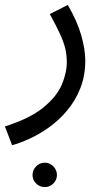

<svg xmlns="http://www.w3.org/2000/svg" viewBox="-45 -359 432 779"><path d="M4 230 -25 154Q76 122 130.5 77.5Q185 33 205.5 -15Q226 -63 226 -107Q226 -135 220 -161Q214 -187 199 -220Q184 -253 157 -302L230 -339Q268 -274 284.5 -216Q301 -158 301 -114Q301 -51 280.5 0Q260 51 226.5 90.5Q193 130 153.5 158Q114 186 74.5 204Q35 222 4 230ZM137 400Q116 400 101.5 385.5Q87 371 87 351Q87 331 101.5 316Q116 301 137 301Q157 301 171.5 316Q186 331 186 351Q186 371 171.5 385.5Q157 400 137 400Z"/></svg>

Font: Go Noto Current
Style: Regular
Weight: 400
Designer: Monotype Design Team
Foundry: Monotype Imaging Inc.
Version: Version 2.007; ttfautohint (v1.8) -l 8 -r 50 -G 200 -x 14 -D